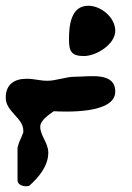

<svg xmlns="http://www.w3.org/2000/svg" viewBox="-34 -714 460 668"><path d="M206 -576C206 -535 215 -519 258 -519C300 -519 367 -559 367 -607C367 -653 318 -694 273 -694C212 -694 206 -624 206 -576ZM47 -260V-253C46 -250 35 -223 33 -220C31 -215 27 -201 27 -200V-87C27 -71 45 -66 57 -66C58 -66 65 -67 67 -67C100 -96 134 -136 134 -183C134 -217 106 -242 106 -273C106 -296 138 -316 153 -327C191 -325 367 -317 367 -395C367 -465 278 -447 227 -447C194 -447 163 -433 130 -433C106 -433 84 -440 59 -440C15 -440 -14 -420 -14 -374C-14 -325 47 -304 47 -260Z"/></svg>

Font: Charger
Style: Overspray
Weight: 400
Designer: Jasper
Foundry: Cannot Into Space Fonts
Version: Version 0.980